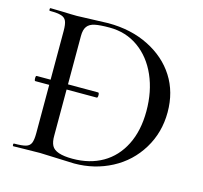

<svg xmlns="http://www.w3.org/2000/svg" viewBox="-94 -731 885 839"><g transform="rotate(15 348.0 -311.5)"><path d="M331.1 -323.2Q335.9 -323.2 335.9 -311.5Q335.9 -299.8 331.1 -299.8H194.8V-91.8Q194.3 -63 203.1 -46.4Q219.7 -14.2 297.4 -14.2Q375 -14.2 433.1 -47.6Q491.2 -81.1 523.7 -145.5Q556.2 -210 556.2 -298.8Q556.2 -387.7 525.1 -458.3Q494.1 -528.8 437.5 -569.3Q380.9 -609.9 306.2 -609.9Q263.2 -609.9 240 -605Q216.8 -600.1 205.8 -585.4Q194.8 -570.8 194.8 -542V-323.2ZM310.1 3.9 154.8 -2 85 -1Q65.9 0 34.2 0Q31.2 0 31 -6.1Q30.8 -12.2 34.2 -12.2Q70.3 -12.2 87.2 -17.1Q104 -22 110.1 -36.4Q116.2 -50.8 116.2 -81.1V-299.8H53.2Q49.3 -299.8 49.1 -311.5Q48.8 -323.2 53.2 -323.2H116.2V-543.9Q116.2 -573.7 110.1 -587.9Q104 -602.1 87.4 -607.4Q70.8 -612.8 35.2 -612.8Q32.2 -612.8 32.2 -618.9Q32.2 -625 35.2 -625L85 -624Q128.9 -622.1 154.8 -622.1L295.9 -627Q398.9 -627 479 -586.9Q559.1 -546.9 603 -478Q647 -409.2 647 -317.6Q647 -226.1 601.6 -151.6Q556.2 -77.1 479 -36.6Q401.9 3.9 310.1 3.9Z"/></g></svg>

Font: Cormorant-Medium
Style: Regular
Weight: 500
Designer: Christian Thalmann (Catharsis Fonts)
Version: Version 3.000